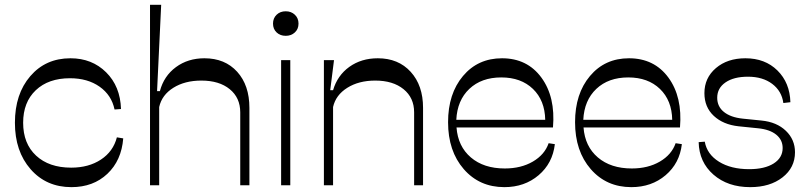

<svg xmlns="http://www.w3.org/2000/svg" viewBox="-20 -770 3358 798"><path d="M276.9 7.8Q172.4 7.8 107.2 -66.7Q42 -141.1 42 -259.8Q42 -379.4 106 -453.6Q169.9 -527.8 272.9 -527.8Q362.3 -527.8 421.1 -469.5Q480 -411.1 482.9 -316.9L456.1 -314.9Q443.8 -374.5 394 -409.7Q344.2 -444.8 271 -444.8Q181.2 -444.8 128.7 -395Q76.2 -345.2 76.2 -259.8Q76.2 -173.3 129.9 -123.3Q183.6 -73.2 275.9 -73.2Q348.6 -73.2 399.7 -106.9Q450.7 -140.6 465.8 -199.2L492.2 -194.8Q484.9 -103 426.3 -47.6Q367.7 7.8 276.9 7.8Z M603.5 0V-750H649.9L632.8 -391.1H644.5Q661.1 -454.1 711.2 -491Q761.2 -527.8 829.6 -527.8Q915 -527.8 965.8 -471.7Q1016.6 -415.5 1016.6 -321.8V0H978.5V-303.2Q978.5 -363.8 934.8 -399.4Q891.1 -435.1 816.9 -435.1Q748.5 -435.1 700.7 -405.3Q652.8 -375.5 641.6 -325.2V0Z M1148.4 0V-520H1186.5V0ZM1205.6 -635.3Q1190.4 -621.1 1167.5 -621.1Q1144.5 -621.1 1129.6 -635.3Q1114.7 -649.4 1114.7 -671.9Q1114.7 -694.3 1129.6 -708.7Q1144.5 -723.1 1167.5 -723.1Q1190.4 -723.1 1205.6 -708.7Q1220.7 -694.3 1220.7 -671.9Q1220.7 -649.4 1205.6 -635.3Z M1326.2 0V-520H1368.2L1352.5 -395H1364.3Q1382.3 -456.5 1432.1 -492.2Q1481.9 -527.8 1550.3 -527.8Q1635.7 -527.8 1687 -471.4Q1738.3 -415 1738.3 -321.8V0H1701.2V-303.2Q1701.2 -363.8 1657.2 -399.4Q1613.3 -435.1 1539.6 -435.1Q1471.2 -435.1 1423.3 -405Q1375.5 -375 1364.3 -325.2V0Z M2076.2 7.8Q1972.7 7.8 1907.5 -67.1Q1842.3 -142.1 1842.3 -262.2Q1842.3 -380.4 1904.3 -454.1Q1966.3 -527.8 2066.4 -527.8Q2171.4 -527.8 2230.2 -447.5Q2289.1 -367.2 2278.3 -240.2H1877.4Q1883.3 -161.6 1937 -115.7Q1990.7 -69.8 2078.1 -69.8Q2145.5 -69.8 2194.6 -98.4Q2243.7 -127 2260.3 -174.8L2286.1 -170.9Q2276.9 -91.3 2218.5 -41.7Q2160.2 7.8 2076.2 7.8ZM1876.5 -272H2246.1Q2244.6 -352.5 2195.1 -400.4Q2145.5 -448.2 2063.5 -448.2Q1981 -448.2 1930.7 -400.6Q1880.4 -353 1876.5 -272Z M2604 7.8Q2500.5 7.8 2435.3 -67.1Q2370.1 -142.1 2370.1 -262.2Q2370.1 -380.4 2432.1 -454.1Q2494.1 -527.8 2594.2 -527.8Q2699.2 -527.8 2758.1 -447.5Q2816.9 -367.2 2806.2 -240.2H2405.3Q2411.1 -161.6 2464.8 -115.7Q2518.6 -69.8 2606 -69.8Q2673.3 -69.8 2722.4 -98.4Q2771.5 -127 2788.1 -174.8L2814 -170.9Q2804.7 -91.3 2746.3 -41.7Q2688 7.8 2604 7.8ZM2404.3 -272H2773.9Q2772.5 -352.5 2722.9 -400.4Q2673.3 -448.2 2591.3 -448.2Q2508.8 -448.2 2458.5 -400.6Q2408.2 -353 2404.3 -272Z M3098.1 7.8Q3004.9 7.8 2945.3 -44.2Q2885.7 -96.2 2883.8 -179.2L2909.2 -181.2Q2918.5 -128.9 2968.3 -97.9Q3018.1 -66.9 3093.8 -66.9Q3158.2 -66.9 3195.6 -90.6Q3232.9 -114.3 3232.9 -154.8Q3232.9 -188.5 3206.3 -210.2Q3179.7 -231.9 3130.9 -236.8L3049.8 -245.1Q2985.8 -252 2946.8 -288.3Q2907.7 -324.7 2907.7 -382.8Q2907.7 -446.3 2955.6 -487.1Q3003.4 -527.8 3078.1 -527.8Q3159.7 -527.8 3211.2 -477.1Q3262.7 -426.3 3265.1 -345.2L3235.8 -341.8Q3229 -391.6 3189.5 -421.4Q3149.9 -451.2 3088.9 -451.2Q3029.8 -451.2 2995.4 -427.5Q2960.9 -403.8 2960.9 -363.8Q2960.9 -327.1 2988.8 -304.7Q3016.6 -282.2 3066.9 -276.9L3145 -269Q3208.5 -262.7 3246.3 -226.3Q3284.2 -189.9 3284.2 -137.2Q3284.2 -73.2 3232.2 -32.7Q3180.2 7.8 3098.1 7.8Z"/></svg>

Font: Ribes
Style: Regular
Weight: 400
Designer: Luigi Gorlero
Foundry: Collletttivo
Version: Version 2.100;Glyphs 3.2 (3217)